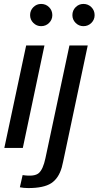

<svg xmlns="http://www.w3.org/2000/svg" viewBox="-20 -752 501 976"><path d="M206 -521 96 0H2L113 -521ZM81 200 95 138Q155 147 177 128Q199 109 211 52L333 -521H426L307 41Q305 49 301 69Q297 89 294 99Q278 155 240 179.5Q202 204 124 204Q100 204 81 200ZM133 -675Q133 -699 149.5 -715.5Q166 -732 189 -732Q213 -732 229.5 -715.5Q246 -699 246 -675Q246 -652 229.5 -635.5Q213 -619 189 -619Q166 -619 149.5 -635.5Q133 -652 133 -675ZM348 -675Q348 -699 364.5 -715.5Q381 -732 404 -732Q428 -732 444.5 -715.5Q461 -699 461 -675Q461 -652 444.5 -635.5Q428 -619 404 -619Q381 -619 364.5 -635.5Q348 -652 348 -675Z"/></svg>

Font: Nacelle
Style: Italic
Weight: 400
Italic angle: -12°
Designer: Sora Sagano
Foundry: Sora Sagano
Version: Version 1.000;FEAKit 1.0